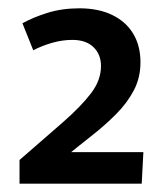

<svg xmlns="http://www.w3.org/2000/svg" viewBox="-20 -840 398 462"><path d="M27 -455Q87 -507 131 -545.5Q175 -584 199 -615.5Q223 -647 223 -681Q223 -709 205 -726.5Q187 -744 154 -744Q130 -744 105.5 -737Q81 -730 60 -719L34 -784Q59 -798 94 -809Q129 -820 171 -820Q217 -820 250 -804Q283 -788 300.5 -759Q318 -730 318 -690Q318 -653 302 -622.5Q286 -592 259 -565Q232 -538 199.5 -512.5Q167 -487 134 -460L119 -474H325L321 -398H27Z"/></svg>

Font: Murecho Thin Medium
Style: Regular
Weight: 500
Version: Version 1.010